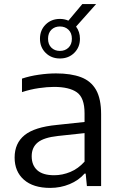

<svg xmlns="http://www.w3.org/2000/svg" viewBox="-20 -910 590 939"><path d="M225.5 9Q142.5 9 97 -31Q51.5 -71 51.5 -139.5Q51.5 -209.5 100.2 -249Q149 -288.5 258 -299L393.5 -313.5V-356Q393.5 -432 356 -458.5Q318.5 -485 244 -485Q211 -485 169.8 -479Q128.5 -473 87.5 -459.5V-525.5Q124.5 -538 169.2 -544.5Q214 -551 254 -551Q327 -551 376 -532.5Q425 -514 449.8 -470.5Q474.5 -427 474.5 -351.5V0H405L399 -61H393.5Q365 -28 320.5 -9.5Q276 9 225.5 9ZM135 -146Q135 -102 162.2 -77.5Q189.5 -53 245 -53Q285 -53 323.8 -69Q362.5 -85 393.5 -119.5V-259L263.5 -245Q194 -237.5 164.5 -213.2Q135 -189 135 -146ZM273 -624Q231 -624 203.2 -651.5Q175.5 -679 175.5 -720.5Q175.5 -762.5 203.2 -790Q231 -817.5 273 -817.5Q295.5 -817.5 314.5 -809L382.5 -890H450L352 -780Q371 -754.5 371 -720.5Q371 -679 343.2 -651.5Q315.5 -624 273 -624ZM273 -661Q298.5 -661 315 -677Q331.5 -693 331.5 -720.5Q331.5 -748.5 315 -764.5Q298.5 -780.5 273 -780.5Q247.5 -780.5 231.2 -764.5Q215 -748.5 215 -720.5Q215 -693 231.2 -677Q247.5 -661 273 -661Z"/></svg>

Font: Encode Sans SemiExpanded SemiExpanded
Style: Regular
Weight: 400
Width: 6
Designer: Multiple Designers
Foundry: Impallari Type
Version: Version 3.000; ttfautohint (v1.8.3) -l 8 -r 50 -G 200 -x 14 